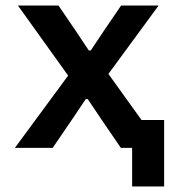

<svg xmlns="http://www.w3.org/2000/svg" viewBox="-20 -536 640 696"><path d="M459 0H418L347 -104L298 -177H291L242 -104L171 0H34L227 -262L45 -516H192L254 -425L302 -353H309L357 -425L419 -516H555L373 -268L493 -101H575V140H459Z"/></svg>

Font: IBM Plex Mono SemiBold
Style: Regular
Weight: 600
Monospace: yes
Designer: Mike Abbink, Paul van der Laan, Pieter van Rosmalen
Foundry: Bold Monday
Version: Version 2.3